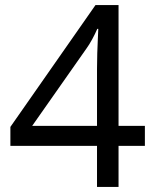

<svg xmlns="http://www.w3.org/2000/svg" viewBox="-20 -738 612 758"><path d="M552 -162H448V0H363V-162H21V-237L357 -718H448V-241H552ZM363 -466Q363 -501 364 -528Q365 -555 366 -578.5Q367 -602 368 -624H364Q356 -605 344 -583Q332 -561 321 -546L107 -241H363Z"/></svg>

Font: Noto Sans Cham
Style: Regular
Weight: 400
Designer: Monotype Design Team
Foundry: Monotype Imaging Inc.
Version: Version 2.002